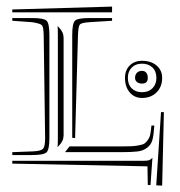

<svg xmlns="http://www.w3.org/2000/svg" viewBox="-20 -549 551 588"><path d="M415 -354Q395 -354 383.3 -342Q371.6 -330.1 371.6 -310.5Q371.6 -290 383.5 -278.3Q395.5 -266.6 415 -266.6Q435.1 -266.6 447 -278.8Q459 -291 459 -310.5Q459 -330.6 446.8 -342.3Q434.6 -354 415 -354ZM476.6 -310.5Q476.6 -283.2 459.5 -266.1Q442.4 -249 415 -249Q391.6 -249 377.2 -266.1Q362.8 -283.2 362.8 -310.5Q362.8 -334 377.2 -348.4Q391.6 -362.8 415 -362.8Q442.4 -362.8 459.5 -348.4Q476.6 -334 476.6 -310.5ZM415 -332Q423.3 -332 428 -326.2Q432.6 -320.3 432.6 -310.5Q432.6 -293 415 -293Q405.3 -293 399.4 -297.9Q393.6 -302.7 393.6 -310.5Q393.6 -320.3 399.4 -326.2Q405.3 -332 415 -332ZM201.2 -127V-441.4Q201.2 -477.1 209.5 -485.4Q217.8 -493.7 253.4 -493.7H323.2V-485.4L253.4 -481Q229 -479.5 224.4 -473.6Q219.7 -467.8 218.8 -441.4L210 -126ZM323.2 -528.8V-511.2H17.6V-520ZM192.9 -100.6H349.6Q371.1 -100.6 381.8 -101.1Q392.6 -101.6 405 -103.8Q417.5 -106 422.6 -109.6Q427.7 -113.3 433.1 -120.8Q438.5 -128.4 440.4 -138.7Q442.4 -148.9 443.8 -164.6H452.6Q450.7 -135.3 446.8 -120.6Q442.9 -106 430.9 -96.7Q418.9 -87.4 401.6 -85.2Q384.3 -83 349.6 -83H179.2ZM440.9 18.1 432.6 17.1 431.6 -39.6 17.6 -47.9V-56.6H419.9Q431.2 -56.6 436.3 -58.3Q441.4 -60.1 446.3 -65.4H446.8ZM458.5 18.6 473.1 -205.6H481.9L476.6 19.5ZM17.6 -485.4V-493.7H78.6Q114.3 -493.7 122.8 -485.4Q131.3 -477.1 131.3 -441.4V-127Q131.3 -91.3 122.8 -82.8Q114.3 -74.2 78.6 -74.2H17.6V-83L80.6 -85.4Q105.5 -86.4 111.8 -93.5Q118.2 -100.6 118.2 -126L113.8 -441.4Q113.3 -466.3 108.4 -471.7Q103.5 -477.1 78.6 -481ZM174.8 -135.3Q174.8 -117.2 160.6 -103L156.2 -98.6Q157.2 -105 157.2 -127V-441.4Q157.2 -461.9 156.2 -469.2L160.6 -464.8Q174.8 -450.7 174.8 -432.6Z"/></svg>

Font: FoglihtenNo03
Style: Regular
Weight: 500
Version: Version 0.59